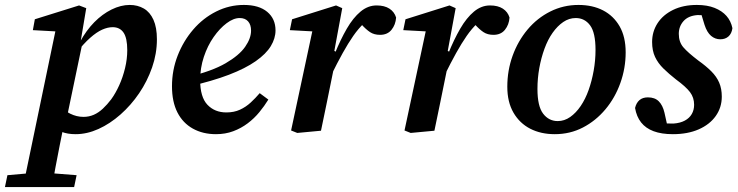

<svg xmlns="http://www.w3.org/2000/svg" viewBox="-86 -529 2986 777"><path d="M-66 228 -56 180 57 170H97L224 180L214 228ZM7 228 143 -426 175 -400 47 -407 55 -451 234 -507 263 -496 241 -365 249 -362 182 -41 174 -32Q164 18 155 62.5Q146 107 138.5 148Q131 189 124 228ZM220 14Q187 14 163.5 4.5Q140 -5 119 -24L150 -106Q172 -82 198 -69Q224 -56 252 -56Q274 -56 293.5 -64.5Q313 -73 330.5 -89.5Q348 -106 364 -127Q382 -152 396.5 -184Q411 -216 420 -253Q429 -290 429 -326Q429 -375 414 -397Q399 -419 370 -419Q350 -419 327.5 -409Q305 -399 279 -376Q253 -353 223 -315L219 -360H238Q263 -406 295.5 -439Q328 -472 365.5 -490.5Q403 -509 439 -509Q471 -509 496 -494.5Q521 -480 535 -449Q549 -418 549 -370Q549 -312 529.5 -256Q510 -200 477 -151.5Q444 -103 401.5 -65.5Q359 -28 312.5 -7Q266 14 220 14Z M788 14Q735 14 694.5 -8.5Q654 -31 632 -74Q610 -117 610 -180Q610 -245 633 -304Q656 -363 696 -409.5Q736 -456 789 -482.5Q842 -509 901 -509Q962 -509 995.5 -481Q1029 -453 1029 -406Q1029 -374 1010 -342.5Q991 -311 949 -281.5Q907 -252 840.5 -226.5Q774 -201 678 -179L676 -218Q772 -241 827 -273Q882 -305 906 -339.5Q930 -374 930 -405Q930 -429 918 -442.5Q906 -456 884 -456Q859 -456 831 -435Q803 -414 778.5 -379Q754 -344 739 -299Q724 -254 724 -205Q724 -136 753.5 -105Q783 -74 830 -74Q861 -74 885 -85Q909 -96 928.5 -114Q948 -132 965 -152L1000 -126Q984 -100 963.5 -75Q943 -50 916.5 -30Q890 -10 858 2Q826 14 788 14Z M1253 -222 1246 -312H1269Q1292 -369 1317.5 -413Q1343 -457 1373 -482Q1403 -507 1438 -507Q1470 -507 1490 -494Q1510 -481 1517 -458Q1515 -429 1498.5 -408.5Q1482 -388 1452 -388Q1428 -388 1411.5 -399Q1395 -410 1377 -430L1362 -448L1415 -438L1387 -435Q1364 -413 1343.5 -383.5Q1323 -354 1301 -314.5Q1279 -275 1253 -222ZM1092 -1 1184 -431 1216 -400 1087 -407 1096 -451 1274 -507 1299 -496 1267 -323 1278 -317 1260 -229Q1248 -170 1236.5 -113.5Q1225 -57 1213 0L1117 9Z M1712 -222 1705 -312H1728Q1751 -369 1776.5 -413Q1802 -457 1832 -482Q1862 -507 1897 -507Q1929 -507 1949 -494Q1969 -481 1976 -458Q1974 -429 1957.5 -408.5Q1941 -388 1911 -388Q1887 -388 1870.5 -399Q1854 -410 1836 -430L1821 -448L1874 -438L1846 -435Q1823 -413 1802.5 -383.5Q1782 -354 1760 -314.5Q1738 -275 1712 -222ZM1551 -1 1643 -431 1675 -400 1546 -407 1555 -451 1733 -507 1758 -496 1726 -323 1737 -317 1719 -229Q1707 -170 1695.5 -113.5Q1684 -57 1672 0L1576 9Z M2159 14Q2103 14 2060 -8Q2017 -30 1992 -73Q1967 -116 1967 -178Q1967 -244 1988.5 -303.5Q2010 -363 2049 -409.5Q2088 -456 2141 -482.5Q2194 -509 2255 -509Q2312 -509 2354.5 -487Q2397 -465 2421.5 -422.5Q2446 -380 2446 -317Q2446 -253 2424.5 -193Q2403 -133 2364 -86.5Q2325 -40 2273 -13Q2221 14 2159 14ZM2171 -39Q2198 -39 2221.5 -55.5Q2245 -72 2264 -100Q2283 -128 2296 -164.5Q2309 -201 2316.5 -243Q2324 -285 2324 -327Q2324 -397 2302 -426.5Q2280 -456 2244 -456Q2217 -456 2193.5 -440Q2170 -424 2150.5 -396.5Q2131 -369 2117.5 -332Q2104 -295 2096.5 -253.5Q2089 -212 2089 -169Q2089 -99 2112 -69Q2135 -39 2171 -39Z M2637 14Q2591 14 2559 2Q2527 -10 2508.5 -33.5Q2490 -57 2484 -92Q2489 -113 2502 -124Q2515 -135 2536 -135Q2564 -135 2580 -119Q2596 -103 2603 -73L2617 -10L2563 -31Q2583 -30 2601.5 -29.5Q2620 -29 2640 -29Q2667 -31 2685.5 -41Q2704 -51 2713.5 -67.5Q2723 -84 2723 -105Q2723 -134 2706.5 -156Q2690 -178 2649 -208Q2621 -230 2599 -251.5Q2577 -273 2565 -298.5Q2553 -324 2553 -359Q2553 -401 2575 -435Q2597 -469 2638 -489Q2679 -509 2734 -509Q2776 -509 2806 -497Q2836 -485 2854 -464.5Q2872 -444 2878 -415Q2875 -393 2862 -381.5Q2849 -370 2829 -370Q2808 -370 2791.5 -384Q2775 -398 2765 -429L2748 -485L2796 -466Q2782 -467 2767 -467.5Q2752 -468 2736 -468Q2699 -465 2680 -443.5Q2661 -422 2661 -392Q2661 -359 2679.5 -337.5Q2698 -316 2740 -284Q2771 -262 2792.5 -240.5Q2814 -219 2824.5 -194.5Q2835 -170 2835 -138Q2835 -94 2810.5 -59.5Q2786 -25 2741.5 -5.5Q2697 14 2637 14Z"/></svg>

Font: Source Serif 4 SemiBold
Style: Italic
Weight: 600
Italic angle: -12°
Designer: Frank Grießhammer
Foundry: Adobe Systems Incorporated
Version: Version 4.004;hotconv 1.0.116;makeotfexe 2.5.65601